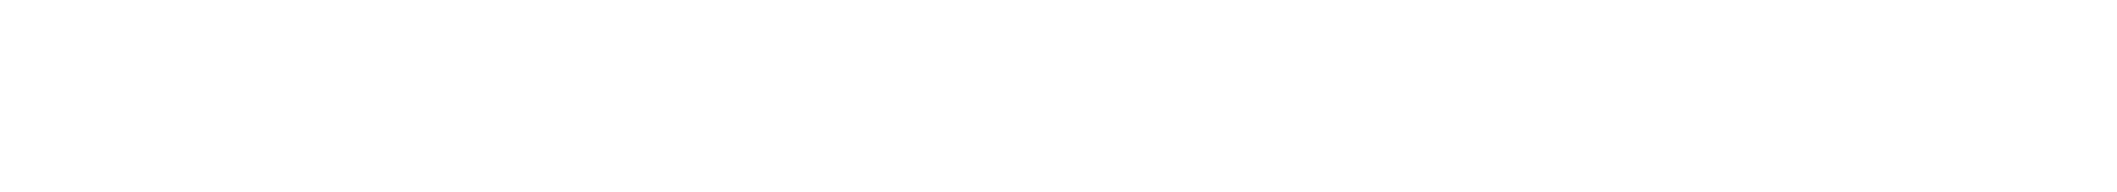

<svg xmlns="http://www.w3.org/2000/svg" viewBox="-20 -20 441 40"><path d="M83 0Z"/></svg>

Font: Hussar Paneuropjskich
Style: UpCsObl
Weight: 400
Designer: Mew Too, Robert Jablonski
Foundry: Cannot Into Space Fonts
Version: Version 1